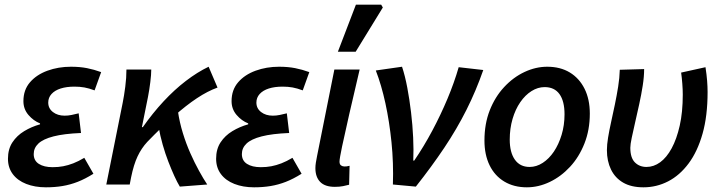

<svg xmlns="http://www.w3.org/2000/svg" viewBox="-20 -788 3077 820"><path d="M176 12Q129 12 92 -2.5Q55 -17 34.5 -44.5Q14 -72 14 -110Q14 -151 33 -180Q52 -209 83.5 -228Q115 -247 151 -257V-261Q123 -272 101.5 -297Q80 -322 80 -356Q80 -404 108 -436.5Q136 -469 182.5 -486Q229 -503 283 -503Q321 -503 351.5 -497Q382 -491 412 -480L384 -402Q360 -411 340.5 -414.5Q321 -418 298 -418Q264 -418 239 -410Q214 -402 200 -386.5Q186 -371 186 -350Q186 -325 206 -309.5Q226 -294 256 -294Q271 -294 285.5 -297Q300 -300 316 -304L326 -220Q253 -217 208.5 -205.5Q164 -194 144 -175Q124 -156 124 -130Q124 -102 146 -88Q168 -74 205 -74Q229 -74 250 -78Q271 -82 293 -90.5Q315 -99 340 -114L379 -46Q344 -24 312 -11.5Q280 1 247 6.5Q214 12 176 12Z M434 0 504 -349Q510 -379 515 -417.5Q520 -456 520 -491H626Q626 -470 622 -437.5Q618 -405 612 -374L586 -245H590Q632 -305 678.5 -355Q725 -405 774 -442.5Q823 -480 871 -503L909 -414Q867 -399 821 -368.5Q775 -338 722.5 -291.5Q670 -245 609 -182Q584 -155 567.5 -120Q551 -85 540 -31L534 0ZM748 9Q737 -9 724.5 -36.5Q712 -64 699 -97.5Q686 -131 675 -169.5Q664 -208 657 -248L740 -312Q747 -265 761 -219.5Q775 -174 793 -133.5Q811 -93 830 -58.5Q849 -24 865 0Z M1065 12Q1018 12 981 -2.5Q944 -17 923.5 -44.5Q903 -72 903 -110Q903 -151 922 -180Q941 -209 972.5 -228Q1004 -247 1040 -257V-261Q1012 -272 990.5 -297Q969 -322 969 -356Q969 -404 997 -436.5Q1025 -469 1071.5 -486Q1118 -503 1172 -503Q1210 -503 1240.5 -497Q1271 -491 1301 -480L1273 -402Q1249 -411 1229.5 -414.5Q1210 -418 1187 -418Q1153 -418 1128 -410Q1103 -402 1089 -386.5Q1075 -371 1075 -350Q1075 -325 1095 -309.5Q1115 -294 1145 -294Q1160 -294 1174.5 -297Q1189 -300 1205 -304L1215 -220Q1142 -217 1097.5 -205.5Q1053 -194 1033 -175Q1013 -156 1013 -130Q1013 -102 1035 -88Q1057 -74 1094 -74Q1118 -74 1139 -78Q1160 -82 1182 -90.5Q1204 -99 1229 -114L1268 -46Q1233 -24 1201 -11.5Q1169 1 1136 6.5Q1103 12 1065 12Z M1410 10Q1368 10 1347.5 -11Q1327 -32 1327 -70Q1327 -81 1329 -93.5Q1331 -106 1334 -121L1408 -491H1516Q1491 -385 1471.5 -300Q1452 -215 1441 -162.5Q1430 -110 1430 -98Q1430 -86 1436.5 -81.5Q1443 -77 1451 -77Q1456 -77 1461 -77.5Q1466 -78 1473 -80L1471 1Q1460 4 1445 7Q1430 10 1410 10ZM1423 -567 1500 -768H1608L1615 -756L1499 -567Z M1658 0Q1661 -92 1652 -180.5Q1643 -269 1626 -347Q1609 -425 1585 -487L1697 -503Q1710 -464 1719.5 -413.5Q1729 -363 1735.5 -308.5Q1742 -254 1744.5 -201Q1747 -148 1745 -102H1749Q1790 -162 1826 -229.5Q1862 -297 1891 -366Q1920 -435 1939 -501L2044 -489Q2013 -400 1972 -318.5Q1931 -237 1877.5 -157Q1824 -77 1756 9Z M2230 12Q2175 12 2134 -12.5Q2093 -37 2071 -82Q2049 -127 2049 -188Q2049 -259 2071.5 -316.5Q2094 -374 2133 -416Q2172 -458 2220 -480.5Q2268 -503 2317 -503Q2373 -503 2413.5 -478.5Q2454 -454 2476.5 -409Q2499 -364 2499 -303Q2499 -233 2476 -175Q2453 -117 2414.5 -75.5Q2376 -34 2328 -11Q2280 12 2230 12ZM2242 -75Q2271 -75 2298 -92.5Q2325 -110 2345.5 -140.5Q2366 -171 2378.5 -212Q2391 -253 2391 -300Q2391 -356 2369.5 -386Q2348 -416 2306 -416Q2277 -416 2250 -399Q2223 -382 2202 -351.5Q2181 -321 2169 -280Q2157 -239 2157 -192Q2157 -137 2179 -106Q2201 -75 2242 -75Z M2728 12Q2676 12 2641.5 -8Q2607 -28 2589.5 -64Q2572 -100 2572 -147Q2572 -170 2577 -200.5Q2582 -231 2590 -267Q2598 -303 2606 -341.5Q2614 -380 2620 -417.5Q2626 -455 2627 -490L2731 -493Q2731 -461 2725 -422.5Q2719 -384 2710 -343Q2701 -302 2692.5 -265Q2684 -228 2678 -199.5Q2672 -171 2672 -157Q2672 -114 2691.5 -94.5Q2711 -75 2741 -75Q2772 -75 2799.5 -95Q2827 -115 2848.5 -154.5Q2870 -194 2883 -251.5Q2896 -309 2896 -384Q2896 -405 2894 -431Q2892 -457 2889 -478L2993 -501Q2998 -469 3000 -443Q3002 -417 3002 -395Q3002 -293 2980.5 -217Q2959 -141 2921 -90Q2883 -39 2833.5 -13.5Q2784 12 2728 12Z"/></svg>

Font: Source Sans 3 SemiBold
Style: Italic
Weight: 600
Italic angle: -11°
Designer: Paul D. Hunt
Foundry: Adobe
Version: Version 3.046;hotconv 1.0.118;makeotfexe 2.5.65603